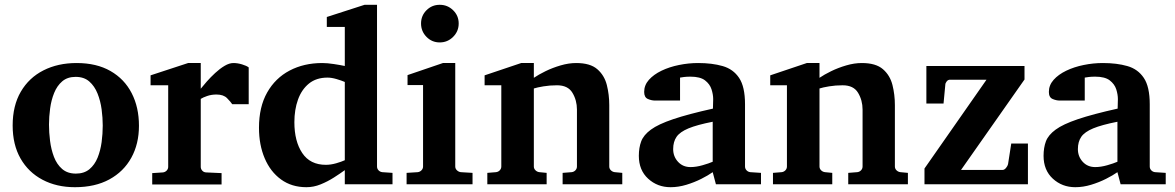

<svg xmlns="http://www.w3.org/2000/svg" viewBox="-20 -760 4846 792"><path d="M553.2 -241.2Q553.2 -166.5 521.7 -109.4Q490.2 -52.2 431.2 -20Q372.1 12.2 289.1 12.2Q213.4 12.2 155.3 -18.6Q97.2 -49.3 64.7 -106.2Q32.2 -163.1 32.2 -242.2Q32.2 -324.2 65.9 -381.8Q99.6 -439.5 159.2 -469.7Q218.8 -500 295.9 -500Q378.4 -500 435.8 -467Q493.2 -434.1 523.2 -375.7Q553.2 -317.4 553.2 -241.2ZM403.8 -242.2Q403.8 -273.9 399.2 -308.8Q394.5 -343.8 382.3 -374.3Q370.1 -404.8 348.4 -423.8Q326.7 -442.9 292 -442.9Q258.3 -442.9 236.8 -424.6Q215.3 -406.2 203.4 -376.7Q191.4 -347.2 186.8 -312.7Q182.1 -278.3 182.1 -246.1Q182.1 -213.9 186.5 -178.7Q190.9 -143.6 202.6 -112.8Q214.4 -82 236.3 -63Q258.3 -43.9 293 -43.9Q327.1 -43.9 348.9 -62Q370.6 -80.1 382.6 -109.6Q394.5 -139.2 399.2 -173.8Q403.8 -208.5 403.8 -242.2Z M1005.9 -330.1H938Q931.6 -339.8 916.7 -355Q901.9 -370.1 873 -370.1Q852.1 -370.1 834.5 -364Q816.9 -357.9 808.1 -352.1V-71.8Q808.1 -63 814.2 -56.2Q820.3 -49.3 830.1 -48.8L894 -45.9V1H607.9V-45.9L651.9 -48.8Q661.1 -49.8 667.5 -56.4Q673.8 -63 673.8 -71.8V-408.2H601.1V-449.2L755.9 -500H808.1V-394Q817.4 -405.8 833 -423.6Q848.6 -441.4 867.7 -459Q886.7 -476.6 906.2 -488.3Q925.8 -500 942.9 -500Q960 -500 978.5 -494.4Q997.1 -488.8 1005.9 -481.9Z M1599.1 0H1402.3V-58.1Q1382.8 -43.9 1357.2 -27.6Q1331.5 -11.2 1302.7 0.5Q1273.9 12.2 1244.1 12.2Q1183.1 12.2 1139.2 -19.8Q1095.2 -51.8 1071.8 -107.2Q1048.3 -162.6 1048.3 -232.9Q1048.3 -318.8 1082 -378.4Q1115.7 -438 1174.8 -469Q1233.9 -500 1309.1 -500Q1330.1 -500 1357.2 -495.8Q1384.3 -491.7 1402.3 -487.8V-648.9H1328.1V-689.9L1483.9 -740.2H1535.2V-73.2Q1535.2 -64 1541.5 -57.4Q1547.9 -50.8 1557.1 -49.8L1599.1 -46.9ZM1402.3 -99.1V-421.9Q1389.2 -427.7 1368.4 -433.8Q1347.7 -439.9 1331.1 -439.9Q1284.7 -439.9 1254.4 -415.3Q1224.1 -390.6 1209.2 -349.1Q1194.3 -307.6 1194.3 -255.9Q1194.3 -177.2 1226.8 -128.7Q1259.3 -80.1 1324.2 -80.1Q1344.2 -80.1 1366.5 -86.4Q1388.7 -92.8 1402.3 -99.1Z M1872.1 -663.1Q1872.1 -630.9 1849.1 -607.9Q1826.2 -585 1793.9 -585Q1761.7 -585 1739.3 -607.9Q1716.8 -630.9 1716.8 -663.1Q1716.8 -695.3 1739.3 -717.8Q1761.7 -740.2 1793.9 -740.2Q1826.2 -740.2 1849.1 -717.8Q1872.1 -695.3 1872.1 -663.1ZM1929.2 0H1657.2V-46.9L1703.1 -49.8Q1711.9 -50.8 1718.5 -57.4Q1725.1 -64 1725.1 -73.2V-409.2H1661.1V-450.2L1807.1 -500H1857.9V-73.2Q1857.9 -64 1865 -57.4Q1872.1 -50.8 1880.9 -49.8L1929.2 -46.9Z M2546.9 0H2300.8V-46.9L2337.9 -49.8Q2347.2 -50.8 2353.5 -57.4Q2359.9 -64 2359.9 -73.2V-308.1Q2359.9 -346.2 2341.3 -377.2Q2322.8 -408.2 2277.8 -408.2Q2248 -408.2 2221.7 -403.8Q2195.3 -399.4 2182.1 -395V-73.2Q2182.1 -64 2189 -57.4Q2195.8 -50.8 2205.1 -49.8L2234.9 -46.9V0H1990.2V-46.9L2025.9 -49.8Q2035.2 -50.8 2041.5 -57.4Q2047.9 -64 2047.9 -73.2V-408.2H1979V-449.2L2129.9 -500H2182.1V-439Q2201.2 -452.1 2230.2 -466.3Q2259.3 -480.5 2292.5 -490.2Q2325.7 -500 2356.9 -500Q2414.6 -500 2443.8 -474.6Q2473.1 -449.2 2483.2 -409.4Q2493.2 -369.6 2493.2 -326.2V-73.2Q2493.2 -64 2500 -57.4Q2506.8 -50.8 2516.1 -49.8L2546.9 -46.9Z M3119.1 0H2933.1L2919.9 -49.8Q2901.4 -36.6 2872.8 -22.2Q2844.2 -7.8 2811.3 2.2Q2778.3 12.2 2746.1 12.2Q2691.9 12.2 2653.6 -22.9Q2615.2 -58.1 2615.2 -117.2Q2615.2 -150.9 2625 -177Q2634.8 -203.1 2665 -225.3Q2695.3 -247.6 2756.6 -268.3Q2817.9 -289.1 2920.9 -312Q2920.9 -320.3 2921.4 -331.8Q2921.9 -343.3 2921.9 -351.1Q2921.9 -370.1 2915 -391.6Q2908.2 -413.1 2888.2 -428.5Q2868.2 -443.8 2828.1 -443.8Q2813 -443.8 2801.8 -442.4Q2790.5 -440.9 2785.2 -439.9V-345.2H2682.1Q2667.5 -345.2 2652.3 -351.8Q2637.2 -358.4 2637.2 -380.9Q2637.2 -408.7 2656.7 -430.7Q2676.3 -452.6 2708.7 -468.3Q2741.2 -483.9 2780.8 -491.9Q2820.3 -500 2859.9 -500Q2917.5 -500 2960.9 -487.5Q3004.4 -475.1 3028.8 -438.7Q3053.2 -402.3 3053.2 -330.1V-73.2Q3053.2 -64 3059.6 -57.4Q3065.9 -50.8 3075.2 -49.8L3119.1 -46.9ZM2919.9 -92.8V-257.8Q2855.5 -245.1 2820.1 -230.5Q2784.7 -215.8 2770.8 -195.6Q2756.8 -175.3 2756.8 -145Q2756.8 -114.3 2776.9 -92.5Q2796.9 -70.8 2828.1 -70.8Q2851.6 -70.8 2877.9 -78.4Q2904.3 -85.9 2919.9 -92.8Z M3725.1 0H3479V-46.9L3516.1 -49.8Q3525.4 -50.8 3531.7 -57.4Q3538.1 -64 3538.1 -73.2V-308.1Q3538.1 -346.2 3519.5 -377.2Q3501 -408.2 3456.1 -408.2Q3426.3 -408.2 3399.9 -403.8Q3373.5 -399.4 3360.4 -395V-73.2Q3360.4 -64 3367.2 -57.4Q3374 -50.8 3383.3 -49.8L3413.1 -46.9V0H3168.5V-46.9L3204.1 -49.8Q3213.4 -50.8 3219.7 -57.4Q3226.1 -64 3226.1 -73.2V-408.2H3157.2V-449.2L3308.1 -500H3360.4V-439Q3379.4 -452.1 3408.4 -466.3Q3437.5 -480.5 3470.7 -490.2Q3503.9 -500 3535.2 -500Q3592.8 -500 3622.1 -474.6Q3651.4 -449.2 3661.4 -409.4Q3671.4 -369.6 3671.4 -326.2V-73.2Q3671.4 -64 3678.2 -57.4Q3685.1 -50.8 3694.3 -49.8L3725.1 -46.9Z M4220.2 0H3793.5V-64.9L4049.3 -431.2H3898.4Q3890.6 -431.2 3885 -424.1Q3879.4 -417 3879.4 -410.2L3872.1 -333H3801.3V-487.8H4206.1V-432.1L3944.3 -59.1H4116.2Q4123 -59.1 4129.9 -67.4Q4136.7 -75.7 4138.2 -83L4151.4 -168H4220.2Z M4788.6 0H4602.5L4589.4 -49.8Q4570.8 -36.6 4542.2 -22.2Q4513.7 -7.8 4480.7 2.2Q4447.8 12.2 4415.5 12.2Q4361.3 12.2 4323 -22.9Q4284.7 -58.1 4284.7 -117.2Q4284.7 -150.9 4294.4 -177Q4304.2 -203.1 4334.5 -225.3Q4364.7 -247.6 4426 -268.3Q4487.3 -289.1 4590.3 -312Q4590.3 -320.3 4590.8 -331.8Q4591.3 -343.3 4591.3 -351.1Q4591.3 -370.1 4584.5 -391.6Q4577.6 -413.1 4557.6 -428.5Q4537.6 -443.8 4497.6 -443.8Q4482.4 -443.8 4471.2 -442.4Q4460 -440.9 4454.6 -439.9V-345.2H4351.6Q4336.9 -345.2 4321.8 -351.8Q4306.6 -358.4 4306.6 -380.9Q4306.6 -408.7 4326.2 -430.7Q4345.7 -452.6 4378.2 -468.3Q4410.6 -483.9 4450.2 -491.9Q4489.7 -500 4529.3 -500Q4586.9 -500 4630.4 -487.5Q4673.8 -475.1 4698.2 -438.7Q4722.7 -402.3 4722.7 -330.1V-73.2Q4722.7 -64 4729 -57.4Q4735.4 -50.8 4744.6 -49.8L4788.6 -46.9ZM4589.4 -92.8V-257.8Q4524.9 -245.1 4489.5 -230.5Q4454.1 -215.8 4440.2 -195.6Q4426.3 -175.3 4426.3 -145Q4426.3 -114.3 4446.3 -92.5Q4466.3 -70.8 4497.6 -70.8Q4521 -70.8 4547.4 -78.4Q4573.7 -85.9 4589.4 -92.8Z"/></svg>

Font: Charis
Style: Bold
Weight: 700
Designer: Walt Agee, Miriam Martin, Annie Olsen, Victor Gaultney, Lorna Priest, Alan Ward, Bob Hallissy, Martin Hosken, Sharon Cor
Foundry: SIL Global
Version: Version 7.000